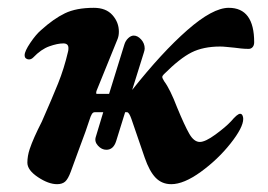

<svg xmlns="http://www.w3.org/2000/svg" viewBox="-20 -457 685 491"><path d="M630 -349Q630 -341 626 -336.5Q622 -332 616 -332Q606 -332 596.5 -333Q587 -334 580 -335Q569 -336 559.5 -337Q550 -338 543 -338Q500 -338 470 -323Q440 -308 399 -267Q395 -263 395 -260Q395 -257 400 -249Q415 -229 433 -182Q452 -136 464 -115Q476 -94 491 -94Q505 -94 531 -113Q557 -132 571 -147Q587 -166 594 -166Q598 -166 600 -162Q602 -158 602 -153Q602 -131 569.5 -90Q537 -49 493.5 -17.5Q450 14 418 14Q394 14 378 -2.5Q362 -19 350 -54L316 -153Q310 -170 305 -170H300L277 -96Q270 -74 252 -74Q240 -74 230.5 -84.5Q221 -95 225 -107L244 -170H222Q218 -170 215 -165.5Q212 -161 208 -148Q203 -131 180 -70L161 -18Q154 1 146.5 7.5Q139 14 126 14Q104 14 77 -4Q50 -22 50 -41Q50 -58 56 -76Q65 -103 87 -146Q113 -205 128.5 -243.5Q144 -282 154 -325Q155 -328 155 -334Q155 -346 142 -346Q127 -346 106 -338.5Q85 -331 65 -310Q60 -305 54 -305Q50 -305 46.5 -307.5Q43 -310 43 -316Q43 -326 57.5 -347.5Q72 -369 85 -380Q117 -409 146 -423Q175 -437 220 -437Q251 -437 267.5 -418.5Q284 -400 284 -376Q284 -366 281 -358L227 -225Q226 -222 226 -219.5Q226 -217 227 -217H259L298 -343Q301 -353 308 -359.5Q315 -366 322 -366Q332 -366 341 -356Q350 -346 350 -333Q350 -329 348 -323L318 -227Q394 -323 459 -380Q524 -437 565 -437Q630 -437 630 -349Z"/></svg>

Font: EB Garamond ExtraBold
Style: Italic
Weight: 800
Italic angle: -17.2°
Designer: Georg Duffner and Octavio Pardo
Foundry: Georg Duffner
Version: Version 1.000